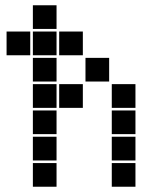

<svg xmlns="http://www.w3.org/2000/svg" viewBox="-20 -715 640 730"><path d="M106 -695Q105 -695 105 -695Q105 -695 105 -694V-606Q105 -605 105 -605Q105 -605 106 -605H194Q195 -605 195 -605Q195 -605 195 -606V-694Q195 -695 195 -695Q195 -695 194 -695ZM6 -595Q5 -595 5 -595Q5 -595 5 -594V-506Q5 -505 5 -505Q5 -505 6 -505H94Q95 -505 95 -505Q95 -505 95 -506V-594Q95 -595 95 -595Q95 -595 94 -595ZM106 -595Q105 -595 105 -595Q105 -595 105 -594V-506Q105 -505 105 -505Q105 -505 106 -505H194Q195 -505 195 -505Q195 -505 195 -506V-594Q195 -595 195 -595Q195 -595 194 -595ZM206 -595Q205 -595 205 -595Q205 -595 205 -594V-506Q205 -505 205 -505Q205 -505 206 -505H294Q295 -505 295 -505Q295 -505 295 -506V-594Q295 -595 295 -595Q295 -595 294 -595ZM106 -495Q105 -495 105 -495Q105 -495 105 -494V-406Q105 -405 105 -405Q105 -405 106 -405H194Q195 -405 195 -405Q195 -405 195 -406V-494Q195 -495 195 -495Q195 -495 194 -495ZM306 -495Q305 -495 305 -495Q305 -495 305 -494V-406Q305 -405 305 -405Q305 -405 306 -405H394Q395 -405 395 -405Q395 -405 395 -406V-494Q395 -495 395 -495Q395 -495 394 -495ZM106 -395Q105 -395 105 -395Q105 -395 105 -394V-306Q105 -305 105 -305Q105 -305 106 -305H194Q195 -305 195 -305Q195 -305 195 -306V-394Q195 -395 195 -395Q195 -395 194 -395ZM206 -395Q205 -395 205 -395Q205 -395 205 -394V-306Q205 -305 205 -305Q205 -305 206 -305H294Q295 -305 295 -305Q295 -305 295 -306V-394Q295 -395 295 -395Q295 -395 294 -395ZM406 -395Q405 -395 405 -395Q405 -395 405 -394V-306Q405 -305 405 -305Q405 -305 406 -305H494Q495 -305 495 -305Q495 -305 495 -306V-394Q495 -395 495 -395Q495 -395 494 -395ZM106 -295Q105 -295 105 -295Q105 -295 105 -294V-206Q105 -205 105 -205Q105 -205 106 -205H194Q195 -205 195 -205Q195 -205 195 -206V-294Q195 -295 195 -295Q195 -295 194 -295ZM406 -295Q405 -295 405 -295Q405 -295 405 -294V-206Q405 -205 405 -205Q405 -205 406 -205H494Q495 -205 495 -205Q495 -205 495 -206V-294Q495 -295 495 -295Q495 -295 494 -295ZM106 -195Q105 -195 105 -195Q105 -195 105 -194V-106Q105 -105 105 -105Q105 -105 106 -105H194Q195 -105 195 -105Q195 -105 195 -106V-194Q195 -195 195 -195Q195 -195 194 -195ZM406 -195Q405 -195 405 -195Q405 -195 405 -194V-106Q405 -105 405 -105Q405 -105 406 -105H494Q495 -105 495 -105Q495 -105 495 -106V-194Q495 -195 495 -195Q495 -195 494 -195ZM106 -95Q105 -95 105 -95Q105 -95 105 -94V-6Q105 -5 105 -5Q105 -5 106 -5H194Q195 -5 195 -5Q195 -5 195 -6V-94Q195 -95 195 -95Q195 -95 194 -95ZM406 -95Q405 -95 405 -95Q405 -95 405 -94V-6Q405 -5 405 -5Q405 -5 406 -5H494Q495 -5 495 -5Q495 -5 495 -6V-94Q495 -95 495 -95Q495 -95 494 -95Z"/></svg>

Font: Doto Black
Style: Regular
Weight: 900
Version: Version 1.000